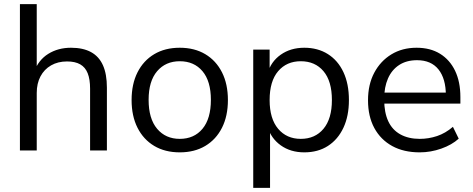

<svg xmlns="http://www.w3.org/2000/svg" viewBox="-20 -725 2279 925"><path d="M76 0V-705H157V-378H144Q165 -436 212.5 -465.5Q260 -495 322 -495Q380 -495 418.5 -474Q457 -453 476 -410.5Q495 -368 495 -303V0H414V-298Q414 -343 402.5 -372Q391 -401 366.5 -415Q342 -429 303 -429Q259 -429 226 -410Q193 -391 175 -357Q157 -323 157 -277V0Z M846 9Q775 9 723 -22Q671 -53 642.5 -109.5Q614 -166 614 -243Q614 -320 642.5 -376.5Q671 -433 723 -464Q775 -495 846 -495Q917 -495 969 -464Q1021 -433 1049.5 -376.5Q1078 -320 1078 -243Q1078 -166 1049.5 -109.5Q1021 -53 969 -22Q917 9 846 9ZM846 -56Q915 -56 955.5 -104.5Q996 -153 996 -244Q996 -334 955.5 -382Q915 -430 846 -430Q778 -430 737 -382Q696 -334 696 -244Q696 -153 737 -104.5Q778 -56 846 -56Z M1200 180V-486H1279V-371H1269Q1285 -428 1332.5 -461.5Q1380 -495 1446 -495Q1511 -495 1559.5 -464.5Q1608 -434 1634.5 -377.5Q1661 -321 1661 -243Q1661 -166 1634.5 -109.5Q1608 -53 1560 -22Q1512 9 1446 9Q1380 9 1333 -24.5Q1286 -58 1269 -114H1281V180ZM1429 -56Q1498 -56 1538.5 -104.5Q1579 -153 1579 -243Q1579 -334 1538.5 -382Q1498 -430 1429 -430Q1361 -430 1320 -382Q1279 -334 1279 -243Q1279 -153 1320 -104.5Q1361 -56 1429 -56Z M2002 9Q1925 9 1869.5 -21.5Q1814 -52 1783.5 -108Q1753 -164 1753 -242Q1753 -318 1783 -374.5Q1813 -431 1865.5 -463Q1918 -495 1987 -495Q2053 -495 2100 -466Q2147 -437 2172.5 -384Q2198 -331 2198 -257V-226H1815V-279H2144L2128 -266Q2128 -346 2092.5 -390.5Q2057 -435 1989 -435Q1938 -435 1902.5 -411.5Q1867 -388 1849 -346.5Q1831 -305 1831 -250V-244Q1831 -183 1850.5 -141Q1870 -99 1909 -77.5Q1948 -56 2002 -56Q2045 -56 2085.5 -69.5Q2126 -83 2162 -114L2190 -57Q2157 -27 2106 -9Q2055 9 2002 9Z"/></svg>

Font: Nunito Sans 12pt ExtraLight 12pt
Style: Regular
Weight: 400
Version: Version 3.101;gftools[0.9.27]